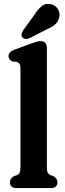

<svg xmlns="http://www.w3.org/2000/svg" viewBox="-20 -951 329 971"><path d="M217 -709V-105.5Q217 -85.5 221.8 -77.2Q226.5 -69 235.5 -65L249.5 -60.5Q270.5 -48.5 270.5 -29.5Q270.5 0 237.5 0H63Q30.5 0 30.5 -29.5Q30.5 -48.5 51 -60.5L65 -65Q74.5 -69 79 -77.2Q83.5 -85.5 83.5 -105.5V-603.5Q83.5 -620.5 79 -627.5Q74.5 -634.5 65 -638L43.5 -640Q23 -648.5 23 -667Q23 -688.5 52.5 -699.5L132.5 -729Q151 -736 163.2 -739.5Q175.5 -743 186.5 -743Q201 -743 209 -733.8Q217 -724.5 217 -709ZM152 -873.5Q171 -904 191.5 -920.2Q212 -936.5 240 -929Q264 -922.5 274.5 -902.2Q285 -882 279 -860.5Q273 -839.5 257.5 -826.2Q242 -813 212.5 -800.5L127.5 -757Q118 -753 108.2 -754.2Q98.5 -755.5 93 -762Q87 -770 89.2 -779Q91.5 -788 97 -797.5Z"/></svg>

Font: Fraunces 72pt S100 SemiBold
Style: Regular
Weight: 600
Version: Version 1.000; ttfautohint (v1.8.3)